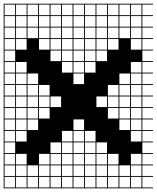

<svg xmlns="http://www.w3.org/2000/svg" viewBox="-20 -900 852 1045"><path d="M0 125V-879.8H812.5V-875H754.8V-817.3H812.5V-812.5H754.8V-754.8H812.5V-750H754.8V-692.3H812.5V-687.5H754.8V-629.8H812.5V-625H754.8V-567.3H812.5V-562.5H754.8V-504.8H812.5V-500H754.8V-442.3H812.5V-437.5H754.8V-379.8H812.5V-375H754.8V-317.3H812.5V-312.5H754.8V-254.8H812.5V-250H754.8V-192.3H812.5V-187.5H754.8V-129.8H812.5V-125H754.8V-67.3H812.5V-62.5H754.8V-4.8H812.5V0H754.8V57.7H812.5V62.5H754.8V120.2H812.5V125ZM692.3 -817.3H750V-875H692.3ZM629.8 -817.3H687.5V-875H629.8ZM567.3 -817.3H625V-875H567.3ZM504.8 -817.3H562.5V-875H504.8ZM442.3 -817.3H500V-875H442.3ZM379.8 -817.3H437.5V-875H379.8ZM317.3 -817.3H375V-875H317.3ZM254.8 -817.3H312.5V-875H254.8ZM192.3 -817.3H250V-875H192.3ZM129.8 -817.3H187.5V-875H129.8ZM67.3 -817.3H125V-875H67.3ZM4.8 -817.3H62.5V-875H4.8ZM317.3 -754.8H375V-812.5H317.3ZM442.3 -754.8H500V-812.5H442.3ZM192.3 -754.8H250V-812.5H192.3ZM4.8 -754.8H62.5V-812.5H4.8ZM254.8 -754.8H312.5V-812.5H254.8ZM692.3 -754.8H750V-812.5H692.3ZM504.8 -754.8H562.5V-812.5H504.8ZM379.8 -754.8H437.5V-812.5H379.8ZM129.8 -754.8H187.5V-812.5H129.8ZM567.3 -754.8H625V-812.5H567.3ZM67.3 -754.8H125V-812.5H67.3ZM629.8 -754.8H687.5V-812.5H629.8ZM254.8 -692.3H312.5V-750H254.8ZM442.3 -692.3H500V-750H442.3ZM567.3 -692.3H625V-750H567.3ZM4.8 -692.3H62.5V-750H4.8ZM67.3 -692.3H125V-750H67.3ZM317.3 -692.3H375V-750H317.3ZM192.3 -692.3H250V-750H192.3ZM629.8 -692.3H687.5V-750H629.8ZM504.8 -692.3H562.5V-750H504.8ZM692.3 -692.3H750V-750H692.3ZM129.8 -692.3H187.5V-750H129.8ZM379.8 -692.3H437.5V-750H379.8ZM379.8 -629.8H437.5V-687.5H379.8ZM317.3 -629.8H375V-687.5H317.3ZM692.3 -629.8H750V-687.5H692.3ZM4.8 -629.8H62.5V-687.5H4.8ZM504.8 -629.8H562.5V-687.5H504.8ZM192.3 -629.8H250V-687.5H192.3ZM67.3 -629.8H125V-687.5H67.3ZM567.3 -629.8H625V-687.5H567.3ZM442.3 -629.8H500V-687.5H442.3ZM254.8 -629.8H312.5V-687.5H254.8ZM4.8 -567.3H62.5V-625H4.8ZM379.8 -567.3H437.5V-625H379.8ZM504.8 -567.3H562.5V-625H504.8ZM442.3 -567.3H500V-625H442.3ZM254.8 -567.3H312.5V-625H254.8ZM317.3 -567.3H375V-625H317.3ZM692.3 -504.8H750V-562.5H692.3ZM442.3 -504.8H500V-562.5H442.3ZM379.8 -504.8H437.5V-562.5H379.8ZM4.8 -504.8H62.5V-562.5H4.8ZM317.3 -504.8H375V-562.5H317.3ZM67.3 -504.8H125V-562.5H67.3ZM379.8 -442.3H437.5V-500H379.8ZM129.8 -442.3H187.5V-500H129.8ZM629.8 -442.3H687.5V-500H629.8ZM4.8 -442.3H62.5V-500H4.8ZM67.3 -442.3H125V-500H67.3ZM692.3 -442.3H750V-500H692.3ZM192.3 -379.8H250V-437.5H192.3ZM4.8 -379.8H62.5V-437.5H4.8ZM129.8 -379.8H187.5V-437.5H129.8ZM629.8 -379.8H687.5V-437.5H629.8ZM67.3 -379.8H125V-437.5H67.3ZM692.3 -379.8H750V-437.5H692.3ZM567.3 -379.8H625V-437.5H567.3ZM312.5 -375H254.8V-317.3H312.5ZM129.8 -317.3H187.5V-375H129.8ZM629.8 -317.3H687.5V-375H629.8ZM567.3 -317.3H625V-375H567.3ZM67.3 -317.3H125V-375H67.3ZM192.3 -317.3H250V-375H192.3ZM4.8 -317.3H62.5V-375H4.8ZM504.8 -317.3H562.5V-375H504.8ZM692.3 -317.3H750V-375H692.3ZM129.8 -254.8H187.5V-312.5H129.8ZM629.8 -254.8H687.5V-312.5H629.8ZM567.3 -254.8H625V-312.5H567.3ZM192.3 -254.8H250V-312.5H192.3ZM692.3 -254.8H750V-312.5H692.3ZM67.3 -254.8H125V-312.5H67.3ZM4.8 -254.8H62.5V-312.5H4.8ZM692.3 -192.3H750V-250H692.3ZM67.3 -192.3H125V-250H67.3ZM129.8 -192.3H187.5V-250H129.8ZM4.8 -192.3H62.5V-250H4.8ZM379.8 -192.3H437.5V-250H379.8ZM629.8 -192.3H687.5V-250H629.8ZM442.3 -129.8H500V-187.5H442.3ZM4.8 -129.8H62.5V-187.5H4.8ZM692.3 -129.8H750V-187.5H692.3ZM67.3 -129.8H125V-187.5H67.3ZM317.3 -129.8H375V-187.5H317.3ZM379.8 -129.8H437.5V-187.5H379.8ZM254.8 -67.3H312.5V-125H254.8ZM442.3 -67.3H500V-125H442.3ZM4.8 -67.3H62.5V-125H4.8ZM504.8 -67.3H562.5V-125H504.8ZM317.3 -67.3H375V-125H317.3ZM379.8 -67.3H437.5V-125H379.8ZM442.3 -4.8H500V-62.5H442.3ZM254.8 -4.8H312.5V-62.5H254.8ZM692.3 -4.8H750V-62.5H692.3ZM504.8 -4.8H562.5V-62.5H504.8ZM317.3 -4.8H375V-62.5H317.3ZM192.3 -4.8H250V-62.5H192.3ZM4.8 -4.8H62.5V-62.5H4.8ZM567.3 -4.8H625V-62.5H567.3ZM67.3 -4.8H125V-62.5H67.3ZM379.8 -4.8H437.5V-62.5H379.8ZM379.8 57.7H437.5V0H379.8ZM629.8 57.7H687.5V0H629.8ZM4.8 57.7H62.5V0H4.8ZM192.3 57.7H250V0H192.3ZM567.3 57.7H625V0H567.3ZM129.8 57.7H187.5V0H129.8ZM692.3 57.7H750V0H692.3ZM504.8 57.7H562.5V0H504.8ZM254.8 57.7H312.5V0H254.8ZM442.3 57.7H500V0H442.3ZM317.3 57.7H375V0H317.3ZM67.3 57.7H125V0H67.3ZM192.3 120.2H250V62.5H192.3ZM129.8 120.2H187.5V62.5H129.8ZM629.8 120.2H687.5V62.5H629.8ZM4.8 120.2H62.5V62.5H4.8ZM692.3 120.2H750V62.5H692.3ZM504.8 120.2H562.5V62.5H504.8ZM254.8 120.2H312.5V62.5H254.8ZM442.3 120.2H500V62.5H442.3ZM317.3 120.2H375V62.5H317.3ZM379.8 120.2H437.5V62.5H379.8ZM67.3 120.2H125V62.5H67.3ZM567.3 120.2H625V62.5H567.3Z"/></svg>

Font: Yarndings 12 Charted
Style: Regular
Weight: 400
Designer: Sarah Cadigan-Fried
Version: Version 1.000; ttfautohint (v1.8.4.7-5d5b)